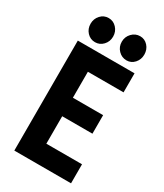

<svg xmlns="http://www.w3.org/2000/svg" viewBox="-225 -1003 927 1088"><g transform="rotate(30 238.5 -459.0)"><path d="M62 0V-719.7H433.1V-595.2H199.7V-425.3H397.5V-304.2H199.7V-124.5H433.1V0ZM356.4 -760.3Q325.2 -760.3 303 -783.2Q280.8 -806.2 280.8 -838.9Q280.8 -871.6 303 -894.8Q325.2 -918 356.4 -918Q386.7 -918 407.5 -895Q428.2 -872.1 428.2 -838.9Q428.2 -806.6 407.5 -783.4Q386.7 -760.3 356.4 -760.3ZM150.4 -760.3Q119.1 -760.3 97.9 -783.2Q76.7 -806.2 76.7 -838.9Q76.7 -871.6 97.9 -894.8Q119.1 -918 150.4 -918Q181.2 -918 202.6 -894.8Q224.1 -871.6 224.1 -838.9Q224.1 -806.2 202.6 -783.2Q181.2 -760.3 150.4 -760.3Z"/></g></svg>

Font: Reddit Sans Condensed
Style: Bold
Weight: 700
Designer: Stephen Hutchings
Foundry: Reddit
Version: Version 1.014